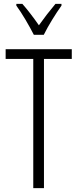

<svg xmlns="http://www.w3.org/2000/svg" viewBox="-20 -967 399 987"><path d="M154 -788H205C228 -835 266 -896 296 -938V-947H265C231 -906 210 -879 180 -837C153 -876 120 -919 95 -947H64V-938C93 -899 130 -835 154 -788ZM206 0V-664H349V-714H9V-664H151V0Z"/></svg>

Font: Noto Sans Gurmukhi UI ExtraCondensed Light
Style: Regular
Weight: 300
Width: 2
Designer: Jelle Bosma - Monotype Design Team
Foundry: Monotype Imaging Inc.
Version: Version 2.004